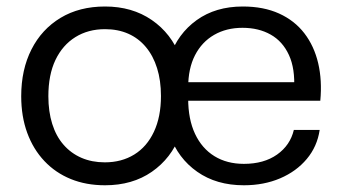

<svg xmlns="http://www.w3.org/2000/svg" viewBox="-20 -553 1039 582"><path d="M298.3 8.6Q241 8.6 194.6 -10.3Q148.3 -29.1 114.5 -64.9Q80.7 -100.7 62.5 -150.4Q44.3 -200 44.3 -261.3Q44.3 -342 75.4 -403.2Q106.4 -464.4 163.6 -498.9Q220.7 -533.3 298.3 -533.3Q380.6 -533.3 440 -492.4Q499.4 -451.6 526.4 -380.9L494.3 -380.1Q518.9 -451 576.3 -492.1Q633.7 -533.3 715.9 -533.3Q779.1 -533.3 826 -512Q872.9 -490.7 902.6 -452.1Q932.3 -413.4 944.5 -361.4Q956.7 -309.4 950.9 -247.7H540.1L540.9 -303.9H901.7L871.4 -281.9Q875 -344.7 855.9 -386.1Q836.9 -427.6 800.5 -448.1Q764.1 -468.7 715.1 -468.7Q666.3 -468.7 629.1 -447.3Q591.9 -425.9 571.1 -385.6Q550.4 -345.3 550.4 -287.7V-254.1Q550.4 -191.6 571.2 -147.3Q592 -103 630 -79.6Q668 -56.3 719.3 -56.3Q780 -56.3 819.9 -84.5Q859.7 -112.7 870.7 -159.1H949Q941.6 -108.9 909.9 -71.1Q878.3 -33.4 829.1 -12.4Q779.9 8.6 719.3 8.6Q636.1 8.6 577.9 -32.3Q519.6 -73.1 494.6 -143.4L525.6 -142.7Q499.1 -73.1 440.3 -32.3Q381.4 8.6 298.3 8.6ZM297.6 -60.9Q348.6 -60.9 387 -84.6Q425.4 -108.3 446.6 -153.6Q467.9 -198.9 467.9 -262Q467.9 -309.1 456.1 -346.5Q444.4 -383.9 422.2 -410.4Q400 -437 368.8 -450.8Q337.6 -464.6 298.3 -464.6Q247.3 -464.6 208.5 -440.5Q169.7 -416.4 148.1 -371.3Q126.6 -326.1 126.6 -261.3Q126.6 -214.9 138.3 -177.5Q150 -140.1 172.6 -114.3Q195.1 -88.4 226.9 -74.6Q258.6 -60.9 297.6 -60.9Z"/></svg>

Font: Mona Sans ExtraLight
Style: Regular
Weight: 200
Designer: Deni Anggara
Foundry: GitHub
Version: Version 2.000